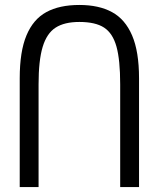

<svg xmlns="http://www.w3.org/2000/svg" viewBox="-20 -754 640 774"><path d="M540.5 -438.5V0H464.5V-414Q464.5 -512.5 449.5 -566.2Q434.5 -620 399.5 -642.8Q364.5 -665.5 300 -665.5Q239.5 -665.5 204 -642.5Q168.5 -619.5 152 -565Q135.5 -510.5 135.5 -414V0H59.5V-438.5Q59.5 -546.5 86.8 -611.5Q114 -676.5 166.8 -705.2Q219.5 -734 300 -734Q378.5 -734 431.5 -705.2Q484.5 -676.5 512.5 -611.2Q540.5 -546 540.5 -438.5Z"/></svg>

Font: JuliaMono Light
Style: Regular
Weight: 300
Monospace: yes
Designer: cormullion
Foundry: corm
Version: Version 0.054; ttfautohint (v1.8.4)